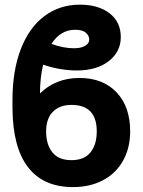

<svg xmlns="http://www.w3.org/2000/svg" viewBox="-20 -780 603 811"><path d="M315.9 -450.7Q414.6 -450.7 472.2 -390.1Q529.8 -329.6 529.8 -225.1Q529.8 -155.8 500.2 -102.1Q470.7 -48.3 415.5 -19Q360.4 10.3 288.6 10.3Q163.6 10.3 98.9 -73Q34.2 -156.2 32.7 -321.3V-358.4Q32.7 -480.5 67.6 -571.8Q102.5 -663.1 167.2 -711.7Q231.9 -760.3 317.4 -760.3Q396 -760.3 443.1 -723.6Q490.2 -687 490.2 -623.5Q490.2 -561.5 439.7 -522Q389.2 -482.4 304.7 -482.4Q233.9 -482.4 162.1 -506.8Q148.9 -450.2 148.9 -385.3Q215.3 -450.7 315.9 -450.7ZM281.7 -336.9Q231.9 -336.9 203.4 -307.9Q174.8 -278.8 174.8 -225.1Q174.8 -169.4 201.2 -136.5Q227.5 -103.5 281.7 -103.5Q335.9 -103.5 362.3 -136.5Q388.7 -169.4 388.7 -225.1Q388.7 -336.9 281.7 -336.9ZM297.4 -654.3Q235.8 -654.3 197.3 -594.7Q247.1 -576.2 292.5 -576.2Q322.3 -576.2 339.6 -586.4Q356.9 -596.7 356.9 -612.3Q356.9 -629.9 342.3 -642.1Q327.6 -654.3 297.4 -654.3Z"/></svg>

Font: Roboto
Style: Bold
Weight: 700
Designer: Google
Version: Version 2.134; 2016; ttfautohint (v1.6)